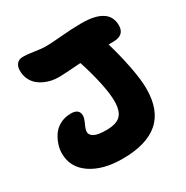

<svg xmlns="http://www.w3.org/2000/svg" viewBox="-165 -865 978 1007"><g transform="rotate(-30 324.0 -361.5)"><path d="M293.9 1Q175.8 1 103.3 -48.3Q30.8 -97.7 30.8 -182.1Q30.8 -206.5 39.1 -232.9Q47.4 -259.3 63.7 -284.2Q80.1 -309.1 109.4 -325Q138.7 -340.8 175.8 -340.8Q226.1 -340.8 226.1 -299.8Q226.1 -284.2 213.1 -256.8Q200.2 -229.5 200.2 -214.8Q200.2 -196.3 221.7 -184.1Q243.2 -171.9 293.9 -171.9Q356.4 -171.9 381.8 -198Q407.2 -224.1 407.2 -283.2Q407.2 -329.6 391.4 -401.9Q375.5 -474.1 352.1 -544.9Q248.5 -537.1 217.8 -537.1Q196.8 -537.1 175.5 -541.3Q154.3 -545.4 132.8 -555.4Q111.3 -565.4 94.7 -580.1Q78.1 -594.7 67.6 -617.4Q57.1 -640.1 57.1 -668Q57.1 -693.8 70.1 -709Q83 -724.1 106.9 -724.1Q132.3 -724.1 174.8 -717.5Q217.3 -710.9 236.8 -710.9Q269 -710.9 337.6 -717Q406.2 -723.1 460 -723.1Q626 -723.1 626 -615.2Q626 -555.2 556.2 -555.2H528.8Q551.8 -479 568.4 -394.8Q585 -310.5 585 -256.8Q585 -125 511.7 -62Q438.5 1 293.9 1Z"/></g></svg>

Font: Shantell Sans Bouncy
Style: Regular
Weight: 800
Designer: Stephen Nixon, Anya Danilova, Shantell Martin
Foundry: Arrow Type
Version: Version 1.006;[9816181b4]